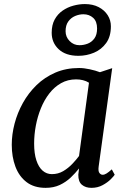

<svg xmlns="http://www.w3.org/2000/svg" viewBox="-20 -896 613 926"><path d="M455.9 -93.6Q452.7 -70.5 459.5 -61.8Q466.3 -53.1 474.9 -53.1Q484 -53.1 494.1 -59.5Q504.3 -65.9 519.2 -79.2L533.2 -53.3Q529.1 -46.5 513.9 -31.2Q498.6 -15.9 474.8 -3Q450.9 10 421.2 10Q392.7 10 375 -4.9Q357.3 -19.8 357.7 -53.6L361.3 -83.6Q343.7 -61.3 321 -39.7Q298.3 -18.1 268.5 -4Q238.7 10 199.9 10Q144.6 10 108.4 -17.5Q72.2 -45 54.4 -92.2Q36.7 -139.3 36.7 -198Q36.7 -247.6 50.3 -299.8Q64 -351.9 90.6 -399.8Q117.2 -447.6 156.4 -485.7Q195.7 -523.7 247.1 -545.9Q298.6 -568 361.6 -568Q384.8 -568 412.8 -561.9Q440.9 -555.9 462 -547.7L521.1 -567.3ZM409.1 -497Q395.8 -505.5 380 -509.3Q364.2 -513.2 347.2 -513.2Q306.9 -513.2 274.5 -494.9Q242.2 -476.7 217.9 -445.3Q193.5 -414 177.3 -373.9Q161 -333.8 152.8 -289.9Q144.6 -246 144.6 -203.3Q144.6 -155.4 155.5 -122.5Q166.4 -89.6 185.6 -72.9Q204.9 -56.2 230.1 -56.2Q260.3 -56.2 284.8 -70.6Q309.3 -85.1 328.6 -105.4Q347.8 -125.6 361.2 -143.7ZM358.3 -626.8Q297 -626.8 263.2 -658.4Q229.3 -690 229.3 -737.8Q229.3 -775.6 243.7 -802Q258.2 -828.3 281.9 -844.7Q305.6 -861.1 333.8 -868.7Q362 -876.4 389.2 -876.4Q427.7 -876.4 455.9 -861.7Q484 -847 499.4 -822.7Q514.8 -798.4 514.8 -769.2Q514.8 -719.9 492 -688.4Q469.2 -656.9 433.3 -641.8Q397.4 -626.8 358.3 -626.8ZM363.2 -678Q383.6 -678 403.1 -685.5Q422.5 -693.1 435.4 -710.8Q448.2 -728.6 448.2 -758.6Q448.2 -793 429.2 -810.1Q410.2 -827.2 382.3 -827.2Q362.1 -827.2 342.2 -818.8Q322.2 -810.3 309.3 -792.3Q296.3 -774.3 296.3 -745.4Q296.3 -717.8 315.9 -697.9Q335.4 -678 363.2 -678Z"/></svg>

Font: Merriweather 7pt Light
Style: Italic
Weight: 300
Italic angle: -7.8°
Designer: Eben Sorkin
Foundry: Eben Sorkin
Version: Version 2.200;gftools[0.9.31]